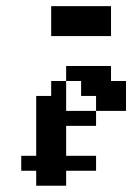

<svg xmlns="http://www.w3.org/2000/svg" viewBox="-20 -591 421 611"><path d="M95.2 -95.2H142.9V-47.6H95.2ZM47.6 -95.2H95.2V-47.6H47.6ZM142.9 -95.2H190.5V-47.6H142.9ZM95.2 -47.6H142.9V0H95.2ZM142.9 -47.6H190.5V0H142.9ZM95.2 -190.5H142.9V-142.9H95.2ZM142.9 -190.5H190.5V-142.9H142.9ZM142.9 -238.1H190.5V-190.5H142.9ZM142.9 -285.7H190.5V-238.1H142.9ZM95.2 -285.7H142.9V-238.1H95.2ZM95.2 -238.1H142.9V-190.5H95.2ZM142.9 -333.3H190.5V-285.7H142.9ZM190.5 -381H238.1V-333.3H190.5ZM285.7 -381H333.3V-333.3H285.7ZM238.1 -381H285.7V-333.3H238.1ZM285.7 -333.3H333.3V-285.7H285.7ZM190.5 -95.2H238.1V-47.6H190.5ZM238.1 -333.3H285.7V-285.7H238.1ZM333.3 -333.3H381V-285.7H333.3ZM333.3 -285.7H381V-238.1H333.3ZM285.7 -285.7H333.3V-238.1H285.7ZM238.1 -238.1H285.7V-190.5H238.1ZM190.5 -238.1H238.1V-190.5H190.5ZM95.2 -142.9H142.9V-95.2H95.2ZM142.9 -142.9H190.5V-95.2H142.9ZM238.1 -95.2H285.7V-47.6H238.1ZM142.9 -571.4H190.5V-523.8H142.9ZM190.5 -571.4H238.1V-523.8H190.5ZM238.1 -571.4H285.7V-523.8H238.1ZM238.1 -523.8H285.7V-476.2H238.1ZM190.5 -523.8H238.1V-476.2H190.5ZM142.9 -523.8H190.5V-476.2H142.9ZM285.7 -571.4H333.3V-523.8H285.7ZM285.7 -523.8H333.3V-476.2H285.7Z"/></svg>

Font: Jacquard 12
Style: Regular
Weight: 400
Designer: Sarah Cadigan-Fried
Version: Version 1.000; ttfautohint (v1.8.4.7-5d5b)